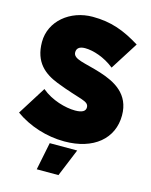

<svg xmlns="http://www.w3.org/2000/svg" viewBox="-134 -801 863 1094"><g transform="rotate(15 298.0 -254.0)"><path d="M301 13C474 13 581 -78 581 -215C581 -341 488 -390 397 -419C300 -450 230 -452 230 -494C230 -516 244 -531 279 -531C327 -531 396 -509 453 -463L557 -627C463 -685 384 -715 275 -715C142 -715 32 -625 32 -502C32 -381 100 -330 178 -299C325 -241 376 -247 376 -207C376 -186 358 -173 315 -173C258 -173 174 -196 115 -246L10 -79C91 -21 196 13 301 13ZM191 207H319L386 44H224Z"/></g></svg>

Font: Fixel Text Black
Style: Regular
Weight: 900
Width: 4
Designer: AlfaBravo + MacPaw
Foundry: Kyrylo Tkachov, Marchela Mozhyna, Serhii Makarenko, Maria Weinstein, Zakhar Kryvoshyya
Version: Version 1.211